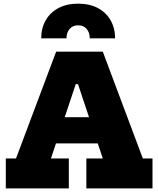

<svg xmlns="http://www.w3.org/2000/svg" viewBox="-20 -1054 886 1074"><path d="M624 -839.5H482Q482 -872 464.8 -892.2Q447.5 -912.5 417 -912.5Q387 -912.5 369.5 -892.2Q352 -872 352 -839.5H210.5Q210.5 -897 235.8 -940.8Q261 -984.5 307.2 -1009Q353.5 -1033.5 417 -1033.5Q480.5 -1033.5 526.8 -1009.2Q573 -985 598.2 -941.2Q623.5 -897.5 624 -839.5ZM633.5 -398.5V-252H197V-398.5ZM779 -167.5H833V0H463V-167.5H555L376.5 -702.5L464.5 -583.5H366.5L443.5 -702.5L265 -167.5H365V0H12.5V-167.5H69.5L294 -765H555Z"/></svg>

Font: Hepta Slab ExtraLight ExtraBold
Style: Regular
Weight: 800
Version: Version 1.102